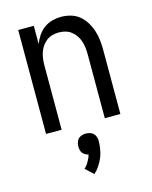

<svg xmlns="http://www.w3.org/2000/svg" viewBox="-116 -604 733 928"><g transform="rotate(-15 250.0 -140.0)"><path d="M64 0V-520H142V-429Q150 -450 163 -469.5Q176 -489 194.5 -502.5Q213 -516 235.5 -522Q258 -528 280 -528Q305 -528 329 -521Q353 -514 371.5 -498.5Q390 -483 403 -461.5Q416 -440 423.5 -416.5Q431 -393 433.5 -368.5Q436 -344 436 -320V0H358V-320Q358 -337 356 -353.5Q354 -370 349 -385.5Q344 -401 334.5 -415Q325 -429 312 -439Q299 -449 283 -453.5Q267 -458 250 -458Q233 -458 217 -453.5Q201 -449 188 -439Q175 -429 165.5 -415Q156 -401 151 -385.5Q146 -370 144 -353.5Q142 -337 142 -320V0ZM240 248 200 211Q204 207 207.5 203.5Q211 200 214 196Q217 192 219.5 187.5Q222 183 224.5 178.5Q227 174 230 168Q233 162 234 159V157L237 149Q233 148 229.5 147Q226 146 222.5 144Q219 142 215.5 139.5Q212 137 209.5 134Q207 131 205 127.5Q203 124 202 120.5Q201 117 200 112Q199 107 199 105V99Q199 95 199.5 90Q200 85 201.5 80.5Q203 76 205 71.5Q207 67 210 63.5Q213 60 216.5 57.5Q220 55 224.5 53Q229 51 235 49.5Q241 48 243 48H250Q254 48 259 48.5Q264 49 268.5 50.5Q273 52 277.5 54Q282 56 285.5 59Q289 62 291.5 65.5Q294 69 296 73.5Q298 78 299.5 84Q301 90 301 92V99Q301 106 300.5 113.5Q300 121 299 129Q298 137 296.5 144Q295 151 293.5 158Q292 165 289 172.5Q286 180 283 187Q280 194 276.5 200Q273 206 269 212.5Q265 219 259 227Q253 235 251 237L247 240Z"/></g></svg>

Font: Iosevka MaddieWtf
Style: Regular
Weight: 400
Monospace: yes
Designer: Belleve Invis
Foundry: Belleve Invis
Version: Version 31.3.0; ttfautohint (v1.8.3)